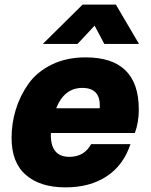

<svg xmlns="http://www.w3.org/2000/svg" viewBox="-20 -796 651 830"><path d="M350 -548Q580 -548 580 -323Q580 -267 563 -221H200Q196 -118 280 -118Q344 -118 374 -173H544Q514 -82 441.5 -34Q369 14 263 14Q154 14 92 -39.5Q30 -93 30 -200Q30 -262 48 -321.5Q66 -381 102.5 -433Q139 -485 203 -516.5Q267 -548 350 -548ZM165 -606 337 -776H481L581 -606H431L389 -685L315 -606ZM223 -328H411Q417 -416 336 -416Q258 -416 223 -328Z"/></svg>

Font: Nacelle Heavy
Style: Italic
Weight: 800
Italic angle: -12°
Designer: Sora Sagano
Foundry: Sora Sagano
Version: Version 1.000;FEAKit 1.0